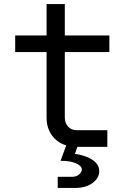

<svg xmlns="http://www.w3.org/2000/svg" viewBox="-20 -725 640 948"><path d="M265 203V148H335Q357 148 370.5 136.5Q384 125 384 112Q384 95 356.5 82Q329 69 279 69L307 -7Q262 -21 236 -57Q210 -93 210 -145V-468H55V-550H210V-705H300V-550H520V-468H300V-145Q300 -117 316.5 -99.5Q333 -82 360 -82H510V0H362L350 35Q376 38 404 48Q432 58 451 76Q470 94 470 120Q470 154 437 178.5Q404 203 350 203Z"/></svg>

Font: JetBrainsMono NF
Style: Regular
Weight: 400
Designer: Philipp Nurullin, Konstantin Bulenkov
Foundry: JetBrains
Version: Version 2.251; ttfautohint (v1.8.3);Nerd Fonts 2.2.2